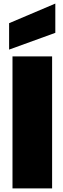

<svg xmlns="http://www.w3.org/2000/svg" viewBox="-20 -1056 354 1076"><path d="M272 -740V0H50V-740ZM290 -872 31 -778V-926L290 -1036Z"/></svg>

Font: Poppins Black A&M
Style: Regular
Weight: 900
Designer: Ninad Kale (Devanagari), Jonny Pinhorn (Latin)
Foundry: Indian Type Foundry
Version: 4.004